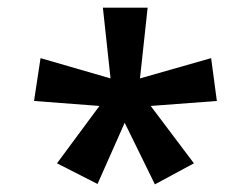

<svg xmlns="http://www.w3.org/2000/svg" viewBox="-20 -765 647 502"><path d="M129 -338 235 -284 306 -444 385 -283 487 -338 374 -488 547 -501 532 -613 346 -560 366 -745H249L269 -560L86 -613L69 -501L240 -488Z"/></svg>

Font: Noto Sans Bengali UI SemiBold
Style: Regular
Weight: 600
Designer: Jelle Bosma - Monotype Design Team
Foundry: Monotype Imaging Inc.
Version: Version 2.003